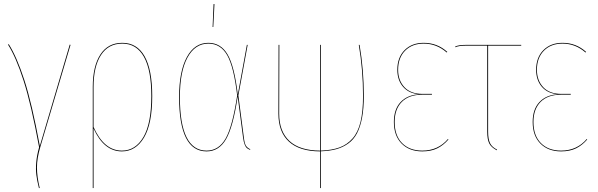

<svg xmlns="http://www.w3.org/2000/svg" viewBox="-20 -739 2954 949"><path d="M23.4 -520.5Q63 -458 100.3 -343.5Q137.7 -229 176.8 -17.6L324.7 -518.6L328.6 -517.1L179.7 -14.2Q162.6 43.5 162.6 88.6Q162.6 133.8 176.3 190.4H172.4Q163.1 154.3 159.7 125.7Q156.2 97.2 159.2 62.7Q162.1 28.3 173.3 -11.2Q133.8 -224.6 96.4 -340.6Q59.1 -456.5 19.5 -518.6Z M584.5 -527.3Q657.2 -527.3 694.8 -460.7Q732.4 -394 732.4 -264.2Q732.4 -127 691.7 -58.8Q650.9 9.3 582.5 9.3Q493.7 9.3 442.4 -104V190.4H438.5V-309.1Q438.5 -411.6 476.1 -469.5Q513.7 -527.3 584.5 -527.3ZM582.5 5.4Q649.4 5.4 688.7 -61.3Q728 -127.9 728 -264.2Q728 -392.6 691.4 -458Q654.8 -523.4 584.5 -523.4Q515.6 -523.4 479 -466.8Q442.4 -410.2 442.4 -308.6V-111.3Q494.1 5.4 582.5 5.4Z M1035.6 -718.8H1040L1034.2 -605.5H1030.8ZM1009.8 -527.3Q1071.3 -527.3 1105 -469.7Q1138.7 -412.1 1155.3 -271.5L1200.2 -517.1H1204.1L1158.2 -267.1L1185.1 -61Q1188.5 -30.8 1195.3 -19.5Q1202.1 -8.3 1216.8 -1.5L1216.3 2Q1205.6 -2.9 1200.2 -7.1Q1194.8 -11.2 1189.5 -24.2Q1184.1 -37.1 1181.2 -60.1L1154.8 -261.7Q1132.3 -111.8 1097.4 -51.3Q1062.5 9.3 1001 9.3Q865.2 9.3 865.2 -259.3Q865.2 -386.2 903.6 -456.8Q941.9 -527.3 1009.8 -527.3ZM1009.8 -523.4Q943.8 -523.4 906.5 -454.3Q869.1 -385.3 869.1 -259.3Q869.1 5.4 1001 5.4Q1061.5 5.4 1095.5 -54.9Q1129.4 -115.2 1152.3 -267.1Q1135.7 -408.7 1103 -466.1Q1070.3 -523.4 1009.8 -523.4Z M1778.3 -265.1Q1778.3 -202.6 1769.5 -156.7Q1760.7 -110.8 1744.4 -79.8Q1728 -48.8 1701.4 -29.8Q1674.8 -10.7 1642.3 -1.7Q1609.9 7.3 1565.9 8.8V190.4H1562V9.3Q1460 8.8 1408 -39.1Q1356 -86.9 1356 -177.2L1356.9 -517.1H1360.8L1359.9 -177.2Q1359.9 -89.4 1410.6 -42.2Q1461.4 4.9 1562 5.4V-517.1H1565.9V5.4Q1620.6 3.4 1658 -10.3Q1695.3 -23.9 1722.4 -54.4Q1749.5 -85 1762 -136.7Q1774.4 -188.5 1774.4 -265.1Q1774.4 -394 1753.4 -517.1H1757.3Q1778.3 -394 1778.3 -265.1Z M2074.2 -527.3Q2141.6 -527.3 2190.9 -482.4L2188 -479.5Q2138.2 -523.4 2074.2 -523.4Q2017.1 -523.4 1982.4 -488.5Q1947.8 -453.6 1947.8 -394Q1947.8 -341.8 1978.8 -308.3Q2009.8 -274.9 2068.8 -274.9H2115.2L2114.7 -271H2067.9Q2001.5 -271 1966.1 -235.4Q1930.7 -199.7 1930.7 -136.2Q1930.7 -68.8 1967.5 -31.7Q2004.4 5.4 2067.4 5.4Q2145.5 5.4 2194.3 -52.2L2196.3 -49.3Q2171.4 -20.5 2140.9 -5.6Q2110.4 9.3 2067.4 9.3Q2003.4 9.3 1965.1 -29.3Q1926.8 -67.9 1926.8 -136.2Q1926.8 -198.7 1959.7 -234.1Q1992.7 -269.5 2050.3 -272.9Q1999.5 -277.8 1971.7 -310.5Q1943.8 -343.3 1943.8 -394Q1943.8 -455.1 1979.7 -491.2Q2015.6 -527.3 2074.2 -527.3Z M2556.2 -513.2H2392.6V-87.9Q2392.6 -51.8 2401.9 -32Q2411.1 -12.2 2437 0.5L2435.5 3.9Q2407.7 -10.7 2397.9 -30.5Q2388.2 -50.3 2388.2 -87.9V-513.2H2280.8Q2246.6 -513.2 2231 -505.4L2229.5 -508.8Q2246.1 -517.1 2280.8 -517.1H2556.2Z M2760.3 -527.3Q2827.6 -527.3 2877 -482.4L2874 -479.5Q2824.2 -523.4 2760.3 -523.4Q2703.1 -523.4 2668.5 -488.5Q2633.8 -453.6 2633.8 -394Q2633.8 -341.8 2664.8 -308.3Q2695.8 -274.9 2754.9 -274.9H2801.3L2800.8 -271H2753.9Q2687.5 -271 2652.1 -235.4Q2616.7 -199.7 2616.7 -136.2Q2616.7 -68.8 2653.6 -31.7Q2690.4 5.4 2753.4 5.4Q2831.5 5.4 2880.4 -52.2L2882.3 -49.3Q2857.4 -20.5 2826.9 -5.6Q2796.4 9.3 2753.4 9.3Q2689.5 9.3 2651.1 -29.3Q2612.8 -67.9 2612.8 -136.2Q2612.8 -198.7 2645.8 -234.1Q2678.7 -269.5 2736.3 -272.9Q2685.5 -277.8 2657.7 -310.5Q2629.9 -343.3 2629.9 -394Q2629.9 -455.1 2665.8 -491.2Q2701.7 -527.3 2760.3 -527.3Z"/></svg>

Font: Fira Sans Compressed Four
Style: Regular
Weight: 100
Width: 1
Designer: Carrois Corporate & Edenspiekermann AG
Foundry: Carrois Corporate GbR & Edenspiekermann AG
Version: Version 4.203;PS 004.203;hotconv 1.0.88;makeotf.lib2.5.64775